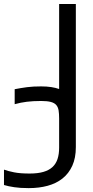

<svg xmlns="http://www.w3.org/2000/svg" viewBox="-20 -736 467 964"><path d="M360.8 2.4Q360.8 57.1 343 96.2Q325.2 135.3 293.7 160.2Q262.2 185.1 219.2 196.8Q176.3 208.5 124 208.5Q101.1 208.5 83.7 207.3Q66.4 206.1 51.3 203.9Q36.1 201.7 23.9 199Q11.7 196.3 0 192.9V115.7Q20 123 50.5 129.2Q81.1 135.3 128.4 135.3Q169.4 135.3 197.5 127.2Q225.6 119.1 243.2 103Q260.7 86.9 268.8 62.5Q276.9 38.1 276.9 5.4V-141.1Q276.9 -165 274.2 -181.6Q271.5 -198.2 262.5 -208.7Q253.4 -219.2 235.4 -224.1Q217.3 -229 186.5 -229Q165.5 -229 147.9 -228Q130.4 -227.1 114.7 -225.1Q99.1 -223.1 84.2 -220.2Q69.3 -217.3 53.7 -212.9V-288.1Q69.3 -291 84.5 -293.7Q99.6 -296.4 115.5 -298.3Q131.3 -300.3 148.7 -301.3Q166 -302.2 186.5 -302.2Q214.8 -302.2 237.1 -298.8Q259.3 -295.4 276.9 -289.1V-715.8H360.8Z"/></svg>

Font: Arian AMU
Style: Regular
Weight: 400
Designer: Ruben Hakobyan (Tarumian)
Foundry: Ruben Hakobyan (Tarumian)
Version: Version 4.003